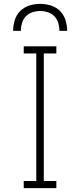

<svg xmlns="http://www.w3.org/2000/svg" viewBox="-20 -975 415 995"><path d="M103 0V-37H168V-698H103V-735H272V-698H207V-37H272V0ZM48 -815Q48 -843 56.5 -870.5Q65 -898 85 -918Q105 -938 132.5 -946.5Q160 -955 188 -955Q216 -955 243.5 -946.5Q271 -938 291 -918Q311 -898 319.5 -870.5Q328 -843 328 -815H288Q288 -835 282 -855.5Q276 -876 262 -890.5Q248 -905 228 -911.5Q208 -918 188 -918Q168 -918 148 -911.5Q128 -905 114 -890.5Q100 -876 94 -855.5Q88 -835 88 -815Z"/></svg>

Font: Zed Sans Extralight
Style: Regular
Weight: 200
Designer: Belleve Invis
Foundry: Belleve Invis
Version: Version 1.0.0; ttfautohint (v1.8.4)